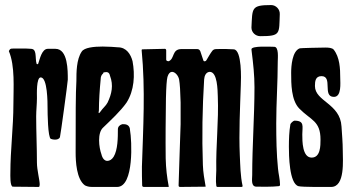

<svg xmlns="http://www.w3.org/2000/svg" viewBox="-20 -739 1391 759"><path d="M21 -56C21 -48 19 -1 31 -1L133 0L136 -2C136 -4 137 -7 137 -10C137 -27 126 -67 126 -96C126 -157 123 -218 123 -279C123 -303 126 -327 126 -351C126 -365 123 -433 141 -433C168 -433 168 -333 168 -312C168 -294 169 -195 181 -190C186 -188 192 -187 197 -187C205 -187 214 -189 217 -197C219 -202 248 -415 248 -424C248 -459 249 -546 199 -546H169C145 -546 137 -504 131 -487L128 -485L125 -486C121 -497 122 -515 120 -527C118 -538 115 -545 103 -546C79 -548 54 -547 29 -547C21 -547 19 -545 15 -537C40 -478 33 -391 33 -328C33 -237 21 -146 21 -56Z M405 -333C398 -320 385 -310 378 -299C371 -289 368 -289 371 -303C371 -340 374 -385 378 -426C378 -436 381 -443 388 -449C388 -453 391 -453 391 -453C405 -456 412 -453 415 -439C429 -402 422 -368 405 -333ZM316 -6C323 -3 330 0 344 0H443C511 0 501 -187 494 -224C494 -241 483 -248 470 -248H463C453 -245 446 -238 446 -228C446 -197 446 -146 429 -119C422 -108 413 -103 404 -103C394 -103 385 -112 381 -129C371 -156 364 -214 388 -235C419 -265 456 -299 480 -333C511 -381 514 -443 504 -497C497 -524 480 -552 446 -552C433 -553 410 -555 386 -555C351 -555 313 -551 303 -535C282 -504 282 -453 282 -419C279 -371 279 -279 279 -136C279 -102 282 -30 316 -6Z M637 -540C637 -543 635 -546 632 -546C603 -545 573 -545 544 -544C541 -544 540 -543 540 -540C555 -386 546 -234 541 -80C541 -55 541 -31 542 -6C542 -2 545 0 549 0H645C647 0 647 0 647 -2C640 -39 636 -73 635 -113C634 -192 635 -272 636 -351C637 -395 639 -424 642 -435C646 -449 653 -455 660 -455C672 -455 685 -440 688 -425C691 -408 693 -378 694 -334C694 -291 694 -262 694 -248C691 -172 689 -91 686 -6C686 -2 688 0 692 0L793 -1C788 -30 783 -57 782 -87C778 -199 780 -312 787 -425C788 -439 794 -454 809 -455C840 -455 840 -382 841 -358C845 -261 833 -163 835 -66C835 -48 832 -25 835 -5C835 -2 837 0 840 0H935C937 0 939 -1 939 -4C930 -45 930 -85 928 -125C924 -217 929 -310 932 -403C933 -425 937 -542 904 -544C886 -545 864 -546 837 -545C829 -545 825 -544 820 -539C810 -526 804 -514 796 -501C795 -499 793 -497 790 -497C788 -496 785 -497 784 -500C780 -512 776 -524 772 -536C770 -541 766 -545 760 -545C739 -545 718 -545 696 -545C659 -544 671 -507 647 -497C643 -497 637 -498 637 -503Z M1052 -719C972 -719 978 -707 974 -630C974 -611 990 -596 1009 -596C1091 -596 1083 -606 1086 -683C1087 -702 1071 -719 1052 -719ZM986 -394C986 -278 977 -163 977 -47C977 -31 971 -1 994 -1C1022 -1 1053 0 1081 -3C1084 -3 1087 -5 1087 -8C1087 -29 1081 -51 1079 -72C1073 -131 1072 -192 1072 -251C1072 -333 1078 -414 1078 -496C1078 -509 1083 -554 1064 -554C1050 -554 974 -559 974 -544C974 -541 975 -538 975 -535C981 -487 986 -442 986 -394Z M1122 -159C1122 -128 1123 -13 1160 -3C1175 1 1266 0 1289 0C1345 0 1335 -107 1335 -144C1335 -175 1332 -207 1330 -239C1325 -330 1225 -338 1225 -399C1225 -418 1227 -438 1251 -438C1297 -438 1253 -356 1300 -356C1331 -356 1325 -411 1325 -431C1325 -468 1323 -513 1299 -543C1293 -550 1278 -551 1266 -551C1248 -551 1167 -549 1165 -548C1135 -537 1131 -478 1131 -451C1131 -408 1131 -343 1163 -310C1209 -263 1247 -262 1247 -187C1247 -163 1247 -116 1212 -116C1175 -116 1175 -181 1175 -208C1175 -239 1185 -262 1144 -262C1140 -262 1129 -252 1128 -248C1123 -220 1122 -188 1122 -159Z"/></svg>

Font: DisSenso
Style: Regular
Weight: 400
Version: Version 1.150